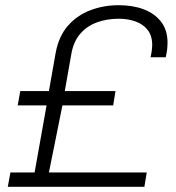

<svg xmlns="http://www.w3.org/2000/svg" viewBox="-20 -718 676 738"><path d="M10 0 20 -55H113L159 -313H48L58 -368H168L194 -515Q206 -579 241 -619Q276 -659 327 -678.5Q378 -698 436 -698Q491 -698 533 -682Q575 -666 599.5 -634Q624 -602 624 -553Q624 -545 623 -532.5Q622 -520 617 -498H559Q562 -512 563 -520.5Q564 -529 564.5 -535Q565 -541 565 -545Q565 -581 547.5 -603Q530 -625 501 -635.5Q472 -646 436 -646Q392 -646 354 -632.5Q316 -619 290 -590Q264 -561 255 -515L229 -368H424L415 -313H220L168 -55H544L535 0Z"/></svg>

Font: Archivo SemiExpanded ExtraLight
Style: Italic
Weight: 250
Width: 6
Italic angle: -10°
Designer: Hector Gatti
Foundry: Omnibus-Type
Version: Version 2.001